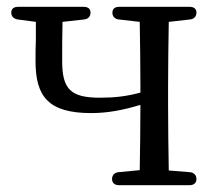

<svg xmlns="http://www.w3.org/2000/svg" viewBox="-20 -538 638 562"><path d="M247 -207C296 -207 341 -216 391 -231C391 -173 390 -94 389 -40L327 -34C315 -33 308 -25 308 -14C308 -3 315 4 328 4H535C548 4 555 -3 555 -14C555 -25 548 -33 536 -34L474 -39C473 -95 472 -175 472 -228V-287C472 -339 473 -418 474 -474L536 -481C548 -482 555 -490 555 -501C555 -512 548 -518 535 -518H329C316 -518 309 -512 309 -501C309 -490 316 -482 328 -481L389 -474C390 -418 391 -339 391 -287V-267C351 -256 315 -252 272 -252C186 -252 162 -278 162 -359C162 -402 162 -437 163 -474L226 -481C238 -482 245 -490 245 -501C245 -512 238 -518 225 -518H33C20 -518 13 -512 13 -501C13 -490 20 -483 32 -481L85 -474V-422C84 -401 84 -381 84 -359C84 -255 122 -207 247 -207Z"/></svg>

Font: 寒蝉锦书宋
Style: Regular
Weight: 400
Designer: 寒蝉锦书宋{Warren} 思源宋体{Ryoko NISHIZUKA 西塚涼子 (kana & ideographs); Frank Grießhammer (Latin, Greek & Cyrillic); Wenlong ZHANG 
Foundry: Adobe & ChillType
Version: Version 2.000;Glyphs 3.1.1 (3135)